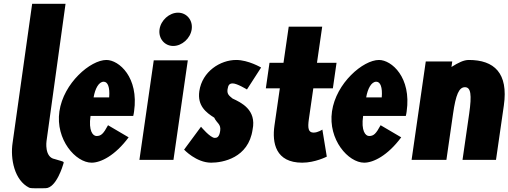

<svg xmlns="http://www.w3.org/2000/svg" viewBox="-20 -845 2688 1015"><path d="M150 -825 46.6 -90C33.7 -4.6 56.6 108.4 133.9 147C144.5 152.3 188.5 150 220.5 150C278.4 149.7 313.4 26 313.4 26C318.9 7 324.7 13 269.6 -4C213.6 -13.7 225.9 -99 225.9 -99L326.5 -825Z M684.3 -232C686.2 -238 687.7 -249 688.8 -256C714.7 -436 609 -528 542.6 -528C458.5 -528 315.6 -406 294 -256C272.6 -107 380.2 15 464.3 15C512.4 15 588 -22 660 -119L551.1 -183C526.3 -137 514.2 -126 490.1 -126C471.1 -126 447.2 -153 458.6 -232ZM474.8 -330C482.8 -377 502.4 -413 528.1 -413C550 -413 561.5 -384 557.1 -330Z M717 0H897L972.8 -526H792.8ZM823.4 -690C816.5 -642 849.8 -602 895.8 -602C941.8 -602 986.5 -642 993.4 -690C1000.3 -738 967.1 -778 921.1 -778C875.1 -778 830.3 -738 823.4 -690Z M1228.5 -528C1145.3 -528 1048.9 -468 1033.7 -363C1022.6 -286 1069.5 -250 1112.6 -223C1126.1 -193 1149.3 -190 1144 -153C1139.1 -119 1126 -116 1115.5 -116C1091.4 -116 1042.6 -175 1042.6 -175L953.2 -54C953.2 -54 1017.3 15 1096.2 15C1156.5 15 1293.5 -9 1315.3 -160C1337.1 -265 1254.6 -303 1209.6 -324C1193.1 -338 1179 -346 1182.9 -373C1186.4 -397 1194.1 -404 1210.6 -404C1233.4 -404 1285.5 -372 1285.5 -372L1360.3 -488C1360.3 -488 1293 -528 1228.5 -528Z M1478.7 -513H1404.7L1385.3 -378H1459.3L1430.9 -181C1417.8 -90 1436.7 15 1577.7 15C1646 15 1707.6 -17 1707.6 -17L1684.2 -160C1684.2 -160 1660.9 -144 1637.9 -144C1609.9 -144 1605.9 -167 1612.8 -215L1636.3 -378H1739.7L1759.1 -513H1655.7L1683.3 -704H1506.3Z M2125.3 -232C2127.2 -238 2128.7 -249 2129.8 -256C2155.7 -436 2050 -528 1983.6 -528C1899.5 -528 1756.6 -406 1735 -256C1713.6 -107 1821.2 15 1905.3 15C1953.4 15 2029 -22 2101 -119L1992.1 -183C1967.3 -137 1955.2 -126 1931.1 -126C1912.1 -126 1888.2 -153 1899.6 -232ZM1915.8 -330C1923.8 -377 1943.4 -413 1969.1 -413C1991 -413 2002.5 -384 1998.1 -330Z M2339.9 0 2375.1 -244C2389.6 -345 2406.6 -384 2437.8 -384C2469.1 -384 2474.8 -345 2460.3 -244L2425.1 0H2602.1L2643.5 -287C2668.3 -459 2592.2 -528 2458.6 -528C2431.3 -528 2403.5 -514 2366.6 -491L2370.8 -520H2230.8L2155.9 0Z"/></svg>

Font: Blink
Style: Obl
Weight: 400
Designer: Mew Too
Foundry: Cannot Into Space Fonts
Version: Version 001.000